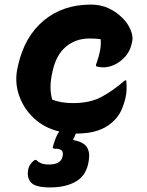

<svg xmlns="http://www.w3.org/2000/svg" viewBox="-20 -571 640 838"><path d="M377 -551Q419 -551 453.5 -535Q488 -519 512 -495Q538 -470 550 -440.5Q562 -411 557 -390L554 -377Q544 -335 507.5 -306Q471 -277 429 -277Q414 -277 399 -282V-288Q425 -361 419 -400Q398 -403 371 -403Q310 -403 267.5 -367Q225 -331 210 -262L208 -253Q201 -223 200.5 -193.5Q200 -164 208 -136Q229 -128 251.5 -124.5Q274 -121 299 -121Q372 -121 422 -147.5Q472 -174 525 -220H531Q533 -201 532.5 -180.5Q532 -160 527 -141Q517 -101 503 -77Q489 -53 466 -34Q442 -13 404.5 -0.5Q367 12 311 12Q308 19 305.5 25Q303 31 301 34L299 40Q343 48 358 69.5Q373 91 368 126Q360 191 315 219Q270 247 199 247Q138 247 118 228Q98 209 102 176Q105 146 132 127H138Q148 137 160.5 142Q173 147 194 147Q250 147 254 106Q256 91 248 84.5Q240 78 219 78Q208 78 211 69Q214 57 221 37.5Q228 18 239 3Q172 -13 126.5 -56.5Q81 -100 62 -158Q43 -216 57 -277L59 -286Q87 -411 170.5 -481Q254 -551 377 -551Z"/></svg>

Font: Recursive Mn Csl St XBd
Style: Italic
Weight: 800
Italic angle: -15°
Monospace: yes
Version: Version 1.079;hotconv 1.0.112;makeotfexe 2.5.65598; ttfautoh